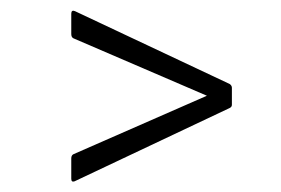

<svg xmlns="http://www.w3.org/2000/svg" viewBox="-20 -481 529 361"><path d="M120 -140Q114 -138 114 -145V-183Q114 -189 118 -191L369 -301L118 -409Q114 -411 114 -417V-455Q114 -463 121 -460L412 -323Q416 -320 416 -316V-284Q416 -280 412 -278Z"/></svg>

Font: Sofia Sans Condensed Light
Style: Italic
Weight: 300
Italic angle: -9°
Version: Version 4.100